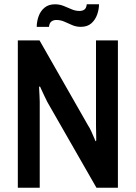

<svg xmlns="http://www.w3.org/2000/svg" viewBox="-20 -874 632 894"><path d="M63 0V-686H164L390 -290Q397 -280 405 -262.5Q413 -245 419 -230.5Q425 -216 425 -216L428 -219Q428 -219 428 -233Q428 -247 427.5 -263.5Q427 -280 427 -287V-686H529V0H429L201 -398Q196 -408 187.5 -425.5Q179 -443 172.5 -457.5Q166 -472 166 -472L162 -469Q162 -469 162.5 -456.5Q163 -444 164 -427.5Q165 -411 165 -401V0ZM151 -749Q151 -773 159.5 -797.5Q168 -822 187 -838Q206 -854 236 -854Q257 -854 276 -846.5Q295 -839 313 -831Q331 -823 350 -823Q364 -823 373 -829.5Q382 -836 384 -854H441Q441 -831 432.5 -806.5Q424 -782 405.5 -765.5Q387 -749 356 -749Q335 -749 316.5 -757Q298 -765 280 -773Q262 -781 242 -781Q229 -781 219.5 -774Q210 -767 208 -749Z"/></svg>

Font: Archivo Narrow SemiBold
Style: Regular
Weight: 600
Designer: Hector Gatti
Foundry: Omnibus-Type
Version: Version 3.002